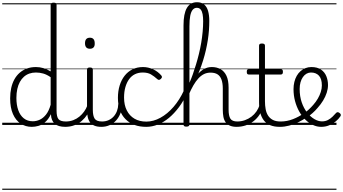

<svg xmlns="http://www.w3.org/2000/svg" viewBox="-20 -1120 3075 1721"><path d="M265 17Q209 17 165 -12Q121 -41 96 -98Q71 -155 71 -238Q71 -288 80.5 -331Q90 -374 109 -408.5Q128 -443 156 -467.5Q184 -492 220.5 -505.5Q257 -519 302 -519Q336 -519 368.5 -509.5Q401 -500 434 -480V-1077Q434 -1087 440.5 -1091.5Q447 -1096 461 -1096Q475 -1096 481 -1091.5Q487 -1087 487 -1077V-129Q487 -73 504.5 -52Q522 -31 572 -31Q581 -31 585.5 -23.5Q590 -16 589.5 -7Q589 2 583 9.5Q577 17 566 17Q534 17 510 10Q486 3 470.5 -11Q455 -25 446.5 -45.5Q438 -66 437 -92L436 -96Q414 -50 384.5 -25Q355 0 324 8.5Q293 17 265 17ZM274 -33Q306 -33 336.5 -47Q367 -61 392.5 -93Q418 -125 434 -181V-428Q399 -452 367 -461Q335 -470 302 -470Q270 -470 243 -460.5Q216 -451 194.5 -432Q173 -413 158 -385.5Q143 -358 135 -322Q127 -286 127 -242Q127 -180 143.5 -133Q160 -86 193 -59.5Q226 -33 274 -33ZM0 571H628V581H0ZM0 -20H628V0H0ZM0 -505H628V-500H0ZM0 -1091H628V-1081H0Z M563 17Q552 17 546.5 9.5Q541 2 541.5 -7Q542 -16 549 -23.5Q556 -31 569 -31Q606 -31 637 -43Q668 -55 692 -75Q716 -95 734 -120Q752 -145 762 -172Q766 -183 775 -182.5Q784 -182 790 -174.5Q796 -167 793 -157Q782 -124 762 -93Q742 -62 713.5 -37Q685 -12 647 2.5Q609 17 563 17ZM628 571V581ZM628 -20V0ZM628 -505V-500ZM628 -1091V-1081Z M890 17Q852 17 826.5 6.5Q801 -4 786.5 -24Q772 -44 766 -72.5Q760 -101 760 -137V-496Q760 -506 766 -510.5Q772 -515 785 -515Q799 -515 805.5 -510.5Q812 -506 812 -496V-137Q812 -82 828.5 -56.5Q845 -31 896 -31Q905 -31 909.5 -23.5Q914 -16 913.5 -7Q913 2 907.5 9.5Q902 17 890 17ZM786 -683Q764 -683 753 -695.5Q742 -708 742 -732Q742 -757 753 -769.5Q764 -782 786 -782Q807 -782 818 -769.5Q829 -757 829 -732Q830 -707 818.5 -695Q807 -683 786 -683ZM628 571H953V581H628ZM628 -20H953V0H628ZM628 -505H953V-500H628ZM628 -1091H953V-1081H628Z M888 17Q877 17 871.5 9.5Q866 2 866.5 -7Q867 -16 874 -23.5Q881 -31 894 -31Q927 -31 953.5 -43Q980 -55 999 -76Q1018 -97 1028.5 -125Q1039 -153 1040 -186Q1041 -198 1050 -201.5Q1059 -205 1067.5 -201.5Q1076 -198 1075 -186Q1074 -142 1059.5 -104.5Q1045 -67 1020.5 -40Q996 -13 962 2Q928 17 888 17ZM953 571V581ZM953 -20V0ZM953 -505V-500ZM953 -1091V-1081Z M1291 17Q1173 17 1105 -52Q1037 -121 1037 -243Q1037 -303 1052.5 -353.5Q1068 -404 1097 -441Q1126 -478 1167.5 -498.5Q1209 -519 1262 -519Q1308 -519 1352 -499Q1396 -479 1427 -442Q1432 -435 1431.5 -428.5Q1431 -422 1422 -413Q1413 -404 1405 -404Q1397 -404 1391 -410Q1361 -437 1332.5 -453.5Q1304 -470 1259 -470Q1221 -470 1190 -455Q1159 -440 1137.5 -410.5Q1116 -381 1104 -339.5Q1092 -298 1092 -245Q1092 -179 1116.5 -130.5Q1141 -82 1185.5 -56Q1230 -30 1292 -30Q1302 -30 1308 -23Q1314 -16 1314 -6.5Q1314 3 1308.5 10Q1303 17 1291 17ZM953 571H1488V581H953ZM953 -20H1488V0H953ZM953 -505H1488V-500H953ZM953 -1091H1488V-1081H953Z M1291 17Q1279 17 1273 10Q1267 3 1267 -6.5Q1267 -16 1273 -23Q1279 -30 1292 -30Q1355 -30 1418 -64.5Q1481 -99 1535.5 -162Q1590 -225 1629 -310Q1635 -323 1644 -322Q1653 -321 1659 -311.5Q1665 -302 1659 -289Q1627 -217 1584.5 -160Q1542 -103 1494.5 -63.5Q1447 -24 1395 -3.5Q1343 17 1291 17ZM1488 571V581ZM1488 -20V0ZM1488 -505V-500ZM1488 -1091V-1081Z M2102 17Q2066 17 2041.5 6.5Q2017 -4 2002.5 -24Q1988 -44 1982.5 -72.5Q1977 -101 1977 -137V-326Q1977 -374 1965.5 -406Q1954 -438 1930 -453.5Q1906 -469 1867 -469Q1835 -469 1808.5 -456Q1782 -443 1758.5 -417.5Q1735 -392 1713.5 -355Q1692 -318 1671 -269L1652 -278Q1675 -331 1699 -375Q1723 -419 1749.5 -451Q1776 -483 1808 -501Q1840 -519 1879 -519Q1923 -519 1957 -500Q1991 -481 2010 -440.5Q2029 -400 2029 -334V-137Q2029 -82 2045 -56.5Q2061 -31 2108 -31Q2117 -31 2122 -23.5Q2127 -16 2126.5 -7Q2126 2 2120 9.5Q2114 17 2102 17ZM1650 15Q1637 15 1631 10.5Q1625 6 1625 -4V-893Q1625 -997 1655 -1048.5Q1685 -1100 1746 -1100Q1785 -1100 1809.5 -1080Q1834 -1060 1845 -1022Q1856 -984 1856 -933Q1856 -893 1853 -850Q1850 -807 1843 -762Q1836 -717 1825.5 -671Q1815 -625 1800.5 -578.5Q1786 -532 1768 -485.5Q1750 -439 1727.5 -394Q1705 -349 1678 -306V-4Q1678 6 1671 10.5Q1664 15 1650 15ZM1678 -378Q1694 -413 1708.5 -454.5Q1723 -496 1737 -542Q1751 -588 1763 -637Q1775 -686 1783.5 -736Q1792 -786 1796.5 -835.5Q1801 -885 1801 -930Q1801 -966 1796 -993Q1791 -1020 1778.5 -1035Q1766 -1050 1744 -1050Q1722 -1050 1707 -1032Q1692 -1014 1685 -977.5Q1678 -941 1678 -883ZM1488 571H2164V581H1488ZM1488 -20H2164V0H1488ZM1488 -505H2164V-500H1488ZM1488 -1091H2164V-1081H1488Z M2099 17Q2088 17 2082.5 9.5Q2077 2 2077.5 -7Q2078 -16 2085 -23.5Q2092 -31 2105 -31Q2142 -31 2174.5 -42.5Q2207 -54 2233.5 -74Q2260 -94 2279 -121.5Q2298 -149 2308 -182Q2311 -193 2320.5 -192Q2330 -191 2336.5 -184Q2343 -177 2340 -167Q2328 -125 2306 -91.5Q2284 -58 2252.5 -33.5Q2221 -9 2182 4Q2143 17 2099 17ZM2164 571V581ZM2164 -20V0ZM2164 -505V-500ZM2164 -1091V-1081Z M2488 17Q2437 17 2401.5 2Q2366 -13 2344.5 -41.5Q2323 -70 2312.5 -110Q2302 -150 2302 -201V-452H2211Q2200 -452 2196 -458Q2192 -464 2192 -476Q2192 -489 2196 -494.5Q2200 -500 2211 -500H2302V-711Q2302 -721 2308.5 -725.5Q2315 -730 2328 -730Q2341 -730 2348 -725.5Q2355 -721 2355 -711V-500H2496Q2507 -500 2511.5 -494.5Q2516 -489 2516 -476Q2516 -464 2511.5 -458Q2507 -452 2496 -452H2355V-213Q2355 -175 2361 -142Q2367 -109 2382.5 -84.5Q2398 -60 2425 -45.5Q2452 -31 2495 -31Q2505 -31 2510 -23.5Q2515 -16 2514.5 -7Q2514 2 2507.5 9.5Q2501 17 2488 17ZM2164 571H2552V581H2164ZM2164 -20H2552V0H2164ZM2164 -505H2552V-500H2164ZM2164 -1091H2552V-1081H2164Z M2490 17Q2477 17 2471.5 9.5Q2466 2 2467.5 -7Q2469 -16 2476.5 -23.5Q2484 -31 2496 -31Q2552 -31 2606 -52Q2660 -73 2704 -105Q2712 -110 2718.5 -107Q2725 -104 2729.5 -96.5Q2734 -89 2734 -80.5Q2734 -72 2727 -67Q2693 -43 2653 -24Q2613 -5 2571.5 6Q2530 17 2490 17ZM2552 571V581ZM2552 -20V0ZM2552 -505V-500ZM2552 -1091V-1081Z M2704 -103Q2728 -120 2749 -139.5Q2770 -159 2788 -180Q2812 -207 2829 -236.5Q2846 -266 2855.5 -296Q2865 -326 2865 -354Q2865 -413 2839 -441.5Q2813 -470 2767 -470Q2746 -470 2727.5 -459.5Q2709 -449 2695 -429Q2681 -409 2673.5 -382Q2666 -355 2666 -322Q2666 -256 2684.5 -202.5Q2703 -149 2733 -111Q2763 -73 2798 -52.5Q2833 -32 2866 -32Q2896 -32 2919 -44Q2942 -56 2960 -73.5Q2978 -91 2991 -106Q2999 -115 3007 -114.5Q3015 -114 3024 -107Q3032 -101 3034.5 -93.5Q3037 -86 3031 -77Q3015 -53 2989 -31.5Q2963 -10 2930 3.5Q2897 17 2859 17Q2821 17 2784.5 0Q2748 -17 2716.5 -48Q2685 -79 2661.5 -121.5Q2638 -164 2624.5 -214.5Q2611 -265 2611 -321Q2611 -355 2618.5 -385.5Q2626 -416 2640 -440.5Q2654 -465 2674 -482.5Q2694 -500 2718.5 -509.5Q2743 -519 2771 -519Q2824 -519 2857 -496.5Q2890 -474 2905 -437Q2920 -400 2920 -358Q2920 -324 2908.5 -288.5Q2897 -253 2876 -218.5Q2855 -184 2826 -152Q2806 -128 2781 -106Q2756 -84 2729 -65ZM2552 571H2996V581H2552ZM2552 -20H2996V0H2552ZM2552 -505H2996V-500H2552ZM2552 -1091H2996V-1081H2552Z"/></svg>

Font: Playwrite PT Guides
Style: Regular
Weight: 400
Designer: Veronika Burian, José Scaglione
Foundry: TypeTogether
Version: Version 1.003